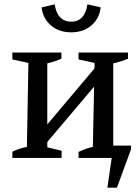

<svg xmlns="http://www.w3.org/2000/svg" viewBox="-20 -728 641 885"><path d="M157 -25 153 -101 458 -463V-381ZM37 0V-29Q52 -36 68 -41.5Q84 -47 104 -51L111 -438L37 -454V-486H263V-457Q248 -451 232 -445.5Q216 -440 198 -436V-49L264 -33V0ZM475 137 502 -49 548 0H432V-57H584V-40L519 137ZM342 0V-28Q358 -35 375 -41.5Q392 -48 408 -51L416 -438L342 -454V-486H570V-457Q553 -451 537 -445.5Q521 -440 502 -436V-49L563 -33V0ZM308 -579Q251 -579 214 -611.5Q177 -644 172 -694L232 -708Q238 -668 257.5 -648Q277 -628 308 -628Q339 -628 358 -648Q377 -668 383 -708L444 -694Q439 -644 402 -611.5Q365 -579 308 -579Z"/></svg>

Font: Piazzolla 24pt Medium
Style: Regular
Weight: 500
Designer: Juan Pablo del Peral
Foundry: Huerta Tipografica
Version: Version 2.005